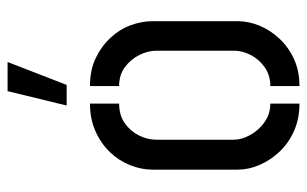

<svg xmlns="http://www.w3.org/2000/svg" viewBox="-168 -622 791 494"><g transform="rotate(-90 227.0 -374.5)"><path d="M203 -598 240 -750H315L256 -598ZM208 1Q169 1 137.5 -13Q106 -27 84 -50.5Q62 -74 50 -102Q38 -130 38 -158V-377Q38 -405 49 -433.5Q60 -462 82 -485.5Q104 -509 136 -523.5Q168 -538 208 -538V-463Q178 -463 157.5 -448.5Q137 -434 126 -412Q115 -390 115 -367V-168Q115 -148 127 -126Q139 -104 160 -89Q181 -74 208 -74ZM253 1V-74Q281 -74 301.5 -88.5Q322 -103 333 -124.5Q344 -146 344 -166V-367Q344 -389 333 -411Q322 -433 302 -448Q282 -463 253 -463V-538Q294 -538 324.5 -523.5Q355 -509 377 -485.5Q399 -462 409.5 -433.5Q420 -405 420 -377V-158Q420 -130 408.5 -102Q397 -74 375 -50.5Q353 -27 322.5 -13Q292 1 253 1Z"/></g></svg>

Font: Stick No Bills
Style: Regular
Weight: 400
Version: Version 2.000